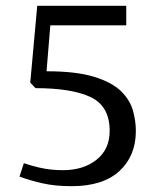

<svg xmlns="http://www.w3.org/2000/svg" viewBox="-20 -631 542 660"><path d="M226 9Q169 9 125.5 -1Q82 -11 47 -24L62 -70Q89 -61 112.5 -55.5Q136 -50 156.5 -48Q177 -46 196 -46Q267 -46 312 -82Q357 -118 357 -181Q357 -266 292 -297Q227 -328 102 -328L84 -347L108 -611H414V-544H153L140 -386Q242 -386 303.5 -367Q365 -348 396 -317.5Q427 -287 437 -251Q447 -215 447 -181Q447 -95 390.5 -43Q334 9 226 9Z"/></svg>

Font: Manuale
Style: Regular
Weight: 400
Designer: Eduardo Tunni / Pablo Cosgaya
Foundry: Eduardo Tunni / Pablo Cosgaya
Version: Version 1.002